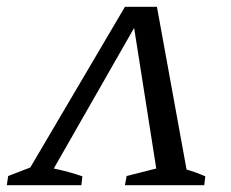

<svg xmlns="http://www.w3.org/2000/svg" viewBox="-56 -544 679 564"><path d="M405 -524 492 -46Q520 -38 547 -26L544 0H311L316 -27L403 -49L338 -462L102 -49Q146 -40 186 -26L183 0H-36L-32 -27L33 -52L311 -524Z"/></svg>

Font: Piazzolla SC
Style: Italic
Weight: 400
Italic angle: -11.3°
Designer: Juan Pablo del Peral
Foundry: Huerta Tipografica
Version: Version 1.330